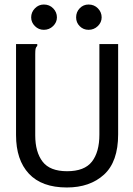

<svg xmlns="http://www.w3.org/2000/svg" viewBox="-20 -818 590 850"><path d="M276 12Q165 12 108 -49Q51 -110 51 -220V-623H145V-615Q139 -609 137.5 -602Q136 -595 136 -578V-219Q136 -145 168.5 -102.5Q201 -60 277 -60Q354 -60 387 -102.5Q420 -145 420 -222V-623H503V-223Q503 -102 440.5 -45Q378 12 276 12ZM174 -686Q151 -686 134.5 -702.5Q118 -719 118 -741Q118 -764 134.5 -781Q151 -798 174 -798Q199 -798 215.5 -781Q232 -764 232 -741Q232 -719 215 -702.5Q198 -686 174 -686ZM372 -686Q349 -686 333 -702Q317 -718 317 -741Q317 -765 333 -781.5Q349 -798 372 -798Q397 -798 413.5 -781Q430 -764 430 -741Q430 -719 413 -702.5Q396 -686 372 -686Z"/></svg>

Font: Inconsolata SemiExpanded Medium
Style: Regular
Weight: 500
Width: 6
Monospace: yes
Designer: Raph Levien, Cyreal, Brenton Simpson
Foundry: Raph Levien, Cyreal, Google
Version: Version 3.001; ttfautohint (v1.8.2.53-6de2)